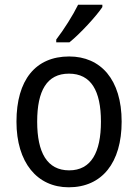

<svg xmlns="http://www.w3.org/2000/svg" viewBox="-20 -786 586 816"><path d="M415 -756V-766H312C290 -721 252 -661 219 -618V-606H275C320 -642 390 -718 415 -756ZM497 -269C497 -448 408 -546 274 -546C131 -546 50 -446 50 -269C50 -95 138 10 272 10C414 10 497 -95 497 -269ZM138 -269C138 -400 179 -473 273 -473C367 -473 409 -400 409 -269C409 -138 367 -62 274 -62C180 -62 138 -138 138 -269Z"/></svg>

Font: Noto Sans Gurmukhi SemiCondensed
Style: Regular
Weight: 400
Width: 4
Designer: Jelle Bosma - Monotype Design Team
Foundry: Monotype Imaging Inc.
Version: Version 2.004